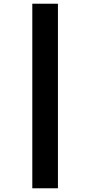

<svg xmlns="http://www.w3.org/2000/svg" viewBox="-20 -788 486 1034"><path d="M154 -768H292V226H154Z"/></svg>

Font: Noto Sans Gujarati Condensed Black
Style: Regular
Weight: 900
Width: 3
Designer: Jelle Bosma - Monotype Design Team, Universal Thirst
Foundry: Monotype Imaging Inc.
Version: Version 2.106; ttfautohint (v1.8.4.7-5d5b)